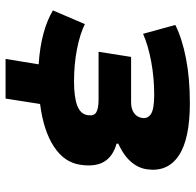

<svg xmlns="http://www.w3.org/2000/svg" viewBox="-26 -534 686 673"><g transform="rotate(90 316.5 -197.0)"><path d="M186 126 205 10Q144 6 96.5 -7Q49 -20 16 -40L64 -152Q98 -135 151 -124.5Q204 -114 265 -114Q319 -114 349 -125Q379 -136 383 -161Q387 -184 373 -192Q359 -200 329 -200H161L179 -314H338Q361 -314 375.5 -324Q390 -334 393 -353Q396 -373 378.5 -384Q361 -395 312 -395Q252 -395 195.5 -384.5Q139 -374 98 -356L67 -469Q115 -493 184.5 -506.5Q254 -520 341 -520Q467 -520 525 -481Q583 -442 573 -370Q570 -348 558 -329Q546 -310 527.5 -295.5Q509 -281 483 -269V-263Q527 -251 546 -220Q565 -189 557 -136Q549 -80 493.5 -43.5Q438 -7 344 5L325 126Z"/></g></svg>

Font: Nunito Sans 6pt Black
Style: Italic
Weight: 900
Italic angle: -9°
Version: Version 3.101;gftools[0.9.27]